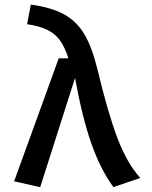

<svg xmlns="http://www.w3.org/2000/svg" viewBox="-20 -793 655 828"><path d="M274.9 -541.5Q260 -588.7 239.7 -617.4Q219.5 -646.2 185.9 -663.3Q152.3 -680.5 96.9 -688.7L112.8 -773.3Q202.1 -761 256.4 -731Q310.8 -701 343.8 -645.4Q376.9 -589.7 400 -494.9Q445.1 -306.2 486.7 -196.9Q528.2 -87.7 585.1 -25.6L469.2 13.8Q414.4 -60 374.6 -172.3Q334.9 -284.6 303.6 -456.9L153.3 14.4L41 -11.3L233.3 -541.5Z"/></svg>

Font: Fira Code Fixed Medium
Style: Regular
Weight: 500
Monospace: yes
Designer: Carrois Corporate, Edenspiekermann AG, Nikita Prokopov
Foundry: Carrois Corporate, Edenspiekermann AG, Nikita Prokopov
Version: Version 5.002